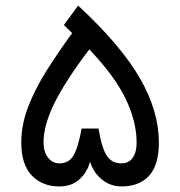

<svg xmlns="http://www.w3.org/2000/svg" viewBox="-20 -671 648 691"><path d="M261.2 -650.9Q415 -508.3 483.4 -389.6Q551.8 -271 551.8 -158.7Q551.8 -76.7 516.4 -38.3Q481 0 417 0Q377.4 0 346.7 -25.1Q315.9 -50.3 304.2 -89.4Q293.5 -50.3 265.4 -25.1Q237.3 0 193.8 0Q131.8 0 94.2 -39.6Q56.6 -79.1 56.6 -158.7Q56.6 -222.7 81.8 -287.6Q106.9 -352.5 148.7 -418.5Q190.4 -484.4 239.7 -551.8L210 -581.1ZM193.4 -83Q226.6 -83 243.4 -109.6Q260.3 -136.2 273.9 -208.5H334.5Q346.7 -136.2 365 -109.6Q383.3 -83 417 -83Q442.9 -83 457.3 -102.8Q471.7 -122.6 471.7 -158.2Q471.7 -233.4 432.1 -315.7Q392.6 -397.9 301.3 -493.2Q217.3 -382.8 177 -302Q136.7 -221.2 136.7 -158.2Q136.7 -124 153.1 -103.5Q169.4 -83 193.4 -83Z"/></svg>

Font: Vazir UI
Style: Regular-UI
Weight: 400
Designer: Saber Rastikerdar
Foundry: Saber Rastikerdar
Version: Version 30.1.0